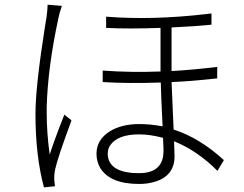

<svg xmlns="http://www.w3.org/2000/svg" viewBox="-20 -773 1040 817"><path d="M182.6 -752.9 243.2 -748Q231.4 -712.9 228.5 -695.3Q183.6 -488.3 178.7 -318.4Q178.7 -305.7 178.7 -293.9Q178.7 -209 191.4 -115.2Q213.9 -184.6 253.9 -285.2L284.2 -260.7Q223.6 -96.7 214.8 -52.7Q210 -29.3 210.9 -9.8Q210.9 -2.9 213.9 19.5L167 24.4Q130.9 -110.4 130.9 -288.1Q130.9 -405.3 172.9 -669.9Q175.8 -687.5 177.7 -698.2Q182.6 -734.4 182.6 -752.9ZM675.8 -136.7Q675.8 -145.5 673.8 -186.5Q618.2 -201.2 572.3 -201.2Q481.4 -201.2 449.2 -155.3Q438.5 -139.6 438.5 -120.1Q438.5 -46.9 542 -37.1Q556.6 -36.1 571.3 -36.1Q661.1 -36.1 673.8 -106.4Q675.8 -120.1 675.8 -136.7ZM904.3 -488.3V-439.5Q790 -426.8 710 -423.8Q710.9 -396.5 718.8 -221.7Q829.1 -186.5 932.6 -91.8L905.3 -45.9Q821.3 -130.9 720.7 -171.9Q722.7 -121.1 722.7 -108.4Q722.7 -23.4 636.7 1Q607.4 9.8 572.3 9.8Q448.2 9.8 406.2 -58.6Q390.6 -85.9 390.6 -119.1Q390.6 -178.7 448.2 -214.8Q498 -245.1 573.2 -245.1Q620.1 -245.1 671.9 -235.4Q665 -373 664.1 -421.9Q528.3 -417 417 -423.8V-472.7Q537.1 -463.9 663.1 -468.8V-654.3Q525.4 -649.4 431.6 -654.3V-702.1Q626 -686.5 855.5 -712.9Q868.2 -713.9 879.9 -715.8V-668Q814.5 -661.1 710 -656.2V-470.7Q799.8 -475.6 904.3 -488.3Z"/></svg>

Font: Taipei Sans TC Beta Light
Style: Regular
Weight: 300
Designer: JT Foundry
Foundry: JT Foundry
Version: Version 1.000